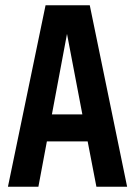

<svg xmlns="http://www.w3.org/2000/svg" viewBox="-20 -705 510 725"><path d="M344 0 311 -171H157L125 0H10L152 -685H319L460 0ZM176 -273H291L233 -577Z"/></svg>

Font: Khand Semibold
Style: Regular
Weight: 600
Designer: Devanagari: Sanchit Sawaria, Jyotish Sonowal; Latin: Satya Rajpurohit
Foundry: Indian Type Foundry
Version: Version 1.100;PS 1.0;hotconv 1.0.78;makeotf.lib2.5.61930; tt